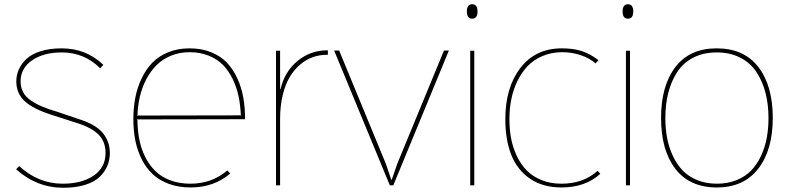

<svg xmlns="http://www.w3.org/2000/svg" viewBox="-20 -866 3685 897"><path d="M493.2 -150.9Q493.2 -120.1 482.2 -92.8Q471.2 -65.4 447.3 -41.3Q423.3 -17.1 379.4 -2.9Q335.4 11.2 275.9 11.2Q151.9 11.2 55.2 -75.2L69.8 -89.8Q159.2 -7.8 272.9 -7.8Q362.3 -7.8 417.7 -45.7Q473.1 -83.5 473.1 -150.9Q473.1 -205.6 438.7 -238.8Q404.3 -272 334 -293Q328.6 -294.4 279.3 -310.8Q230 -327.1 222.2 -329.1Q136.2 -356.4 96.2 -392.6Q56.2 -428.7 56.2 -485.8Q56.2 -515.1 67.9 -541.5Q79.6 -567.9 103.5 -590.6Q127.4 -613.3 169.9 -626.7Q212.4 -640.1 268.1 -640.1Q382.8 -640.1 462.9 -563L448.2 -546.9Q374 -621.1 269 -621.1Q183.1 -621.1 129.6 -584Q76.2 -546.9 76.2 -485.8Q76.2 -457.5 88.1 -435.3Q100.1 -413.1 124.3 -396.7Q148.4 -380.4 175.8 -368.7Q203.1 -356.9 243.2 -345.2Q249 -343.8 292.7 -328.4Q336.4 -313 344.2 -311Q426.3 -285.6 459.7 -245.4Q493.2 -205.1 493.2 -150.9Z M618.7 -326.2 1107.9 -327.1 1105 -330.1Q1103 -377 1094.2 -418Q1085.4 -459 1066.9 -497.1Q1048.3 -535.2 1022 -562.3Q995.6 -589.4 955.6 -605.7Q915.5 -622.1 865.7 -622.1Q817.9 -622.1 778.1 -605.5Q738.3 -588.9 710.7 -561Q683.1 -533.2 663.3 -495.4Q643.6 -457.5 633.8 -415.8Q624 -374 622.1 -329.1ZM1125 -309.1 618.7 -308.1 622.1 -305.2Q622.6 -256.3 631.1 -213.1Q639.6 -169.9 658.9 -131.8Q678.2 -93.8 706.3 -66.4Q734.4 -39.1 776.1 -23.4Q817.9 -7.8 869.6 -7.8Q969.7 -7.8 1042 -69.8L1055.7 -55.2Q979 9.8 871.1 9.8Q814.5 9.8 769.3 -6.8Q724.1 -23.4 693.4 -52.2Q662.6 -81.1 642.1 -121.8Q621.6 -162.6 612.3 -209.2Q603 -255.9 603 -309.1Q603 -360.8 611.8 -408Q620.6 -455.1 640.9 -498Q661.1 -541 690.9 -572.3Q720.7 -603.5 765.6 -621.8Q810.5 -640.1 865.7 -640.1Q921.9 -640.1 966.8 -621.8Q1011.7 -603.5 1040.8 -572.5Q1069.8 -541.5 1089.4 -498.5Q1108.9 -455.6 1116.9 -408.7Q1125 -361.8 1125 -309.1Z M1511.7 -630.9V-609.9H1508.8Q1474.6 -610.4 1443.1 -599.6Q1411.6 -588.9 1383.3 -565.2Q1355 -541.5 1334 -506.8Q1313 -472.2 1300.8 -421.6Q1288.6 -371.1 1288.6 -310.1V0H1269.5V-628.9H1288.6V-449.2H1290.5Q1309.6 -531.7 1370.1 -581.3Q1430.7 -630.9 1508.8 -630.9Z M2054.2 -629.9H2077.1L1817.4 0H1801.3L1541 -629.9H1564.5L1782.2 -102.1L1808.1 -25.9H1810.1L1836.4 -102.1Z M2195.8 -628.9V0H2176.8V-628.9ZM2210.9 -812Q2210.9 -778.8 2186 -778.8Q2161.1 -778.8 2161.1 -812Q2161.1 -846.2 2186 -846.2Q2210.9 -846.2 2210.9 -812Z M2771.5 -67.9 2784.7 -54.2Q2714.8 9.8 2603.5 9.8Q2516.6 9.8 2456.8 -30.8Q2397 -71.3 2368.9 -141.8Q2340.8 -212.4 2340.8 -309.1Q2340.8 -457.5 2411.4 -548.8Q2481.9 -640.1 2604.5 -640.1Q2660.2 -640.1 2699.2 -627Q2738.3 -613.8 2775.9 -585L2762.7 -569.8Q2733.9 -594.7 2691.9 -608.6Q2649.9 -622.6 2604.5 -622.1Q2555.2 -621.6 2514.4 -604.2Q2473.6 -586.9 2445.3 -557.4Q2417 -527.8 2397.5 -487.8Q2377.9 -447.8 2368.9 -402.8Q2359.9 -357.9 2359.9 -309.1Q2359.9 -261.7 2367.9 -219Q2376 -176.3 2394.5 -137.2Q2413.1 -98.1 2440.7 -69.8Q2468.3 -41.5 2509.8 -24.7Q2551.3 -7.8 2602.5 -7.8Q2706.1 -7.8 2771.5 -67.9Z M2923.3 -628.9V0H2904.3V-628.9ZM2938.5 -812Q2938.5 -778.8 2913.6 -778.8Q2888.7 -778.8 2888.7 -812Q2888.7 -846.2 2913.6 -846.2Q2938.5 -846.2 2938.5 -812Z M3570.3 -314.9Q3570.3 -377.4 3556.6 -431.2Q3543 -484.9 3514.9 -528.1Q3486.8 -571.3 3439.2 -596.2Q3391.6 -621.1 3329.1 -621.1Q3265.6 -621.1 3218 -596.2Q3170.4 -571.3 3142.8 -527.8Q3115.2 -484.4 3101.8 -431.2Q3088.4 -377.9 3088.4 -314.9Q3088.4 -265.6 3096.7 -221.4Q3105 -177.2 3123.5 -137.7Q3142.1 -98.1 3169.4 -69.6Q3196.8 -41 3237.8 -24.4Q3278.8 -7.8 3329.1 -7.8Q3379.9 -7.8 3420.9 -24.4Q3461.9 -41 3489.3 -69.3Q3516.6 -97.7 3535.2 -137.2Q3553.7 -176.8 3562 -220.9Q3570.3 -265.1 3570.3 -314.9ZM3590.3 -314.9Q3590.3 -165.5 3522.5 -77.9Q3454.6 9.8 3329.1 9.8Q3202.1 9.8 3135.3 -77.1Q3068.4 -164.1 3068.4 -314.9Q3068.4 -465.3 3135.3 -552.7Q3202.1 -640.1 3328.1 -640.1Q3455.6 -640.1 3522.9 -553Q3590.3 -465.8 3590.3 -314.9Z"/></svg>

Font: Sinkin Sans 100 Thin
Style: Regular
Weight: 100
Designer: Keith Bates
Foundry: K-Type
Version: Sinkin Sans (version 1.0)  by Keith Bates   •   © 2014   www